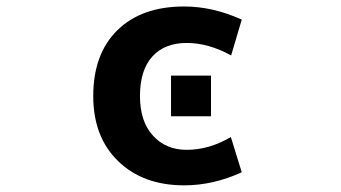

<svg xmlns="http://www.w3.org/2000/svg" viewBox="-20 -554 1040 586"><path d="M684.6 -135.7 717.8 -28.3Q630.9 11.7 542 11.7Q417 11.7 340.8 -62Q264.6 -135.7 264.6 -260.7Q264.6 -389.6 338.4 -461.9Q412.1 -534.2 542 -534.2Q629.9 -534.2 717.8 -494.1L685.5 -384.8Q616.2 -422.9 549.8 -422.9Q482.4 -422.9 444.8 -381.3Q407.2 -339.8 407.2 -260.7Q407.2 -183.6 446.8 -140.1Q486.3 -96.7 549.8 -96.7Q618.2 -96.7 684.6 -135.7ZM502 -199.2V-323.2H624V-199.2Z"/></svg>

Font: GenEi Gothic M Regular
Style: Bold
Weight: 700
Designer: o_tamon (Modified); [Source Han Sans]
Ryoko NISHIZUKA  (kana & ideographs); Paul D. Hunt (Latin, Greek & Cyrillic); Wenl
Version: Version 1.1a;Original Version 1.004